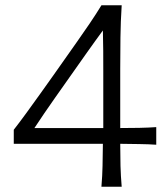

<svg xmlns="http://www.w3.org/2000/svg" viewBox="-20 -705 636 725"><path d="M363 0Q366.5 -41.5 367.2 -78.5Q368 -115.5 368.5 -162H32V-215Q53.5 -242.5 79.5 -278.2Q105.5 -314 132 -351Q158.5 -388 181.5 -420.5L271 -547.5Q295 -581.5 318.8 -616.5Q342.5 -651.5 363 -685H439.5Q435.5 -623 434.8 -563.2Q434 -503.5 434 -444V-221.5Q468.5 -221.5 505.5 -222.2Q542.5 -223 570 -225V-158.5Q542.5 -160.5 505.5 -161Q468.5 -161.5 434 -162Q434 -115.5 435 -78.5Q436 -41.5 439.5 0ZM187 -334.5Q146.5 -277 110 -221.5H370V-435Q370 -474 369.8 -512.8Q369.5 -551.5 368.5 -590Q353.5 -570 338.8 -549.2Q324 -528.5 309 -507.5Z"/></svg>

Font: Commissioner Flair Light
Style: Regular
Weight: 300
Designer: Kostas Bartsokas
Foundry: Kostas Bartsokas
Version: Version 1.000; ttfautohint (v1.8.3)